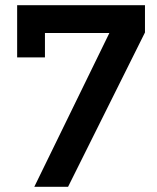

<svg xmlns="http://www.w3.org/2000/svg" viewBox="-20 -719 606 739"><path d="M46 -498V-699H538V-594L242 0H112L401 -592H153V-498Z"/></svg>

Font: Montserrat_am3
Style: Regular
Weight: 400
Designer: Julieta Ulanovsky
Foundry: Julieta Ulanovsky, Armenina letters added by Vahan Hovhannisyan
Version: Version 2.001